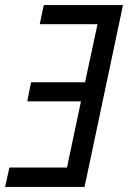

<svg xmlns="http://www.w3.org/2000/svg" viewBox="-31 -734 503 754"><path d="M6 -76H232L287 -336H76L91 -411H303L352 -639H125L141 -714H452L301 0H-11Z"/></svg>

Font: Noto Sans UI Narrow
Style: Italic
Weight: 400
Width: 4
Italic angle: -12°
Designer: Monotype Design Team
Foundry: Monotype Imaging Inc.
Version: Version 1.001